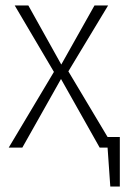

<svg xmlns="http://www.w3.org/2000/svg" viewBox="-20 -542 460 705"><path d="M375 -39H420V143H385L375 0H346L204 -252L62 0H12L178 -278L34 -522H84L205 -305L327 -522H377L231 -280Z"/></svg>

Font: Fira Sans Condensed ExtraLight
Style: Regular
Weight: 275
Width: 3
Designer: Carrois Corporate & Edenspiekermann AG
Foundry: Carrois Corporate GbR & Edenspiekermann AG
Version: Version 4.203